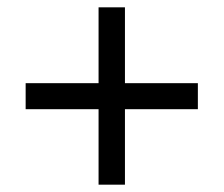

<svg xmlns="http://www.w3.org/2000/svg" viewBox="-20 -615 612 524"><path d="M321 -388H520V-317H321V-111H249V-317H50V-388H249V-595H321Z"/></svg>

Font: Noto Sans Inscriptional Pahlavi
Style: Regular
Weight: 400
Designer: Monotype Design Team
Foundry: Monotype Imaging Inc.
Version: Version 2.003; ttfautohint (v1.8.4.7-5d5b)